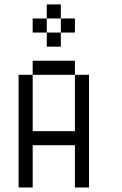

<svg xmlns="http://www.w3.org/2000/svg" viewBox="-20 -832 540 852"><path d="M62.5 -500H125V-250H312.5V-500H375V0H312.5V-187.5H125V0H62.5ZM125 -562.5H312.5V-500H125ZM250 -750H312.5V-687.5H250ZM187.5 -687.5H250V-625H187.5ZM125 -750H187.5V-687.5H125ZM187.5 -812.5H250V-750H187.5Z"/></svg>

Font: Pixel Operator Mono
Style: Regular
Weight: 400
Monospace: yes
Designer: Jayvee Enaguas (HarvettFox96)
Version: 2016.04.25